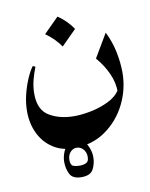

<svg xmlns="http://www.w3.org/2000/svg" viewBox="-70 -352 535 685"><g transform="rotate(-10 197.0 -9.5)"><path d="M344.7 -212.9Q363.3 -175.8 371.1 -136.5Q378.9 -97.2 378.9 -63Q378.9 -2.9 352.1 51Q325.2 105 276.4 139.2Q227.5 173.3 161.6 173.3Q118.2 173.3 86.2 152.3Q54.2 131.3 36.9 95.5Q19.5 59.6 19.5 15.6Q19.5 -15.6 27.3 -46.6Q35.2 -77.6 46.4 -102.8Q57.6 -127.9 67.9 -141.1L76.7 -136.7Q67.9 -114.7 61.8 -90.8Q55.7 -66.9 55.7 -42Q55.7 16.1 93 38.6Q130.4 61 183.6 61Q210.4 61 244.4 54.2Q278.3 47.4 308.3 32.7Q338.4 18.1 352.5 -5.9L350.1 3.9Q350.6 -30.3 335.7 -63.7Q320.8 -97.2 294.4 -127.9ZM185.1 -299.3Q218.3 -276.9 239.3 -245.1L185.1 -190.9Q164.6 -221.2 130.9 -245.1ZM170.9 279.8Q138.7 279.8 128.7 260Q118.7 240.2 118.7 215.8Q118.7 200.7 124.5 184.1Q130.4 167.5 142.1 155.5Q153.8 143.6 170.9 143.6Q188.5 143.6 200.2 155.5Q211.9 167.5 218 184.1Q224.1 200.7 224.1 215.8Q224.1 240.2 213.6 260Q203.1 279.8 170.9 279.8ZM170.9 238.3Q184.6 238.3 194.6 233.6Q204.6 229 204.6 212.4Q204.6 195.3 194.6 184.3Q184.6 173.3 170.9 173.3Q157.2 173.3 147.7 184.3Q138.2 195.3 138.2 212.4Q138.2 230.5 147.7 234.4Q157.2 238.3 170.9 238.3Z"/></g></svg>

Font: Lateef SemiBold
Style: Regular
Weight: 600
Designer: SIL International
Foundry: SIL International
Version: Version 4.200